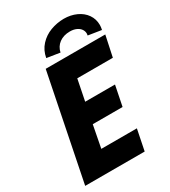

<svg xmlns="http://www.w3.org/2000/svg" viewBox="-220 -1033 1013 1141"><g transform="rotate(-30 286.5 -462.0)"><path d="M164.1 -719.7H572.8L542.5 -577.1H298.3L269.5 -433.1H474.1L446.3 -294.9H241.7L212.4 -142.6H456.5L427.7 0H19.5ZM480.5 -779.3Q480.5 -795.9 470.7 -809.8Q460.9 -823.7 442.4 -832Q423.8 -840.3 398.9 -840.3Q355.5 -840.3 325.9 -818.6Q296.4 -796.9 288.6 -759.3L198.7 -773.4Q207.5 -822.8 238.8 -856.7Q270 -890.6 313.7 -907Q357.4 -923.3 404.8 -923.8Q452.1 -923.8 490.7 -906.2Q529.3 -888.7 551.3 -856.9Q573.2 -825.2 573.2 -785.2Q573.2 -770.5 569.3 -752.4L479 -766.6Q480.5 -773.4 480.5 -779.3Z"/></g></svg>

Font: Reddit Sans Vanilla ExtraBold
Style: Italic
Weight: 800
Italic angle: -11.25°
Designer: Stephen Hutchings
Version: Version 1.013